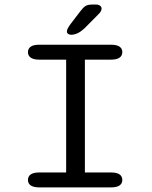

<svg xmlns="http://www.w3.org/2000/svg" viewBox="-20 -813 659 833"><path d="M150.7 0Q125.7 0 113.5 -8.4Q101.3 -16.8 101.3 -32.2Q101.3 -48 113.5 -56.4Q125.7 -64.8 150.7 -64.8H267V-554.2H150.7Q125.7 -554.2 113.5 -562.8Q101.3 -571.3 101.3 -586.8Q101.3 -602.3 113.5 -610.7Q125.7 -619 150.7 -619H461.3Q486.5 -619 498.6 -610.7Q510.7 -602.3 510.7 -586.8Q510.7 -571.3 498.6 -562.8Q486.5 -554.2 461.3 -554.2H348.3V-64.8H461.3Q486.5 -64.8 498.6 -56.4Q510.7 -48 510.7 -32.2Q510.7 -16.8 498.6 -8.4Q486.5 0 461.3 0ZM288 -662.2Q281.3 -662.2 275.8 -665.9Q270.2 -669.7 270.2 -677Q270.2 -687.3 286.2 -708.8L328 -763.5Q341 -780.8 351.2 -787.1Q361.5 -793.3 381.5 -793.3H396Q406.8 -793.3 413.8 -788.5Q420.7 -783.7 420.7 -775.5Q420.7 -764 406.8 -750.8L346.7 -690.2Q331.2 -675.8 317 -669Q302.8 -662.2 288 -662.2Z"/></svg>

Font: Sono ExtraLight
Style: Regular
Weight: 200
Designer: Tyler Finck
Foundry: Tyler Finck
Version: Version 2.112